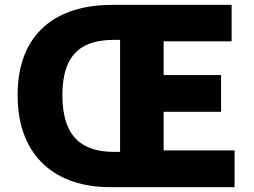

<svg xmlns="http://www.w3.org/2000/svg" viewBox="-20 -765 1040 785"><path d="M427 0H939V-150H649V-308H884V-458H649V-596H927V-745H437C217 -745 52 -635 52 -376C52 -117 217 0 427 0ZM447 -144C324 -144 235 -197 235 -376C235 -554 324 -602 447 -602H471V-144Z"/></svg>

Font: Noto Sans CJK TC Black
Style: Regular
Weight: 900
Designer: Ryoko NISHIZUKA 西塚涼子 (kana, bopomofo & ideographs); Paul D. Hunt (Latin, Greek & Cyrillic); Sandoll Communications 산돌커뮤니
Foundry: Adobe
Version: Version 2.004;hotconv 1.0.118;makeotfexe 2.5.65603